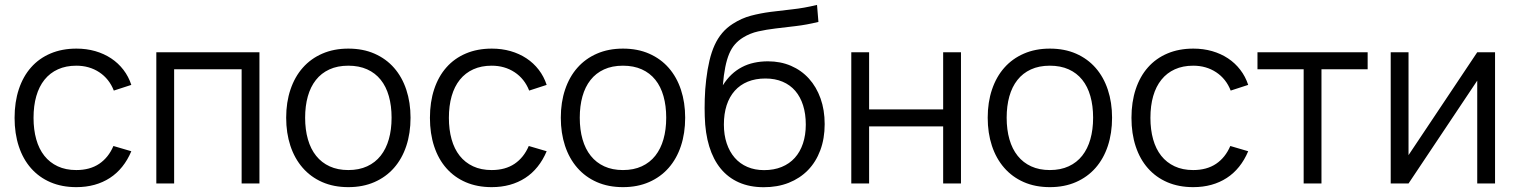

<svg xmlns="http://www.w3.org/2000/svg" viewBox="-20 -755 6242 790"><path d="M294 15Q334.3 15 368.9 5.4Q403.5 -4.2 432.1 -22.8Q460.7 -41.3 482.9 -69Q505.2 -96.7 520.3 -132.7L446.7 -154.3Q426.3 -106.7 388.2 -81Q350 -55.3 294 -55.3Q250.5 -55.3 217.6 -70.7Q184.7 -86 162.4 -114.1Q140.2 -142.2 129.1 -181.9Q118 -221.7 118 -270Q118 -320 129.4 -359.6Q140.8 -399.2 163.2 -427.1Q185.7 -455 218.5 -469.8Q251.3 -484.7 294 -484.7Q347.5 -484.7 388.4 -457.8Q429.3 -430.8 448.3 -382.3L520.3 -405.7Q509 -440.2 487.8 -467.8Q466.5 -495.5 437.2 -514.9Q407.8 -534.3 371.7 -544.7Q335.5 -555 294.7 -555Q235.3 -555 188.1 -535Q140.8 -515 107.9 -477.8Q75 -440.7 57.5 -387.9Q40 -335.2 40 -270Q40 -205.5 57.4 -152.8Q74.8 -100 107.7 -62.8Q140.5 -25.5 187.6 -5.2Q234.7 15 294 15Z M623.2 0V-540H1047.5V0H974.2V-470H696.5V0Z M1413.2 15Q1473.2 15 1520.6 -5.8Q1568 -26.5 1601.1 -64.1Q1634.2 -101.7 1651.7 -154.3Q1669.2 -207 1669.2 -270.7Q1669.2 -333.3 1651.8 -385.7Q1634.5 -438 1601.6 -475.6Q1568.7 -513.2 1521.2 -534.1Q1473.8 -555 1413.2 -555Q1353.7 -555 1306.2 -534.3Q1258.8 -513.7 1225.8 -476.3Q1192.8 -439 1175.2 -386.7Q1157.5 -334.3 1157.5 -270.7Q1157.5 -207.7 1174.8 -155.2Q1192.2 -102.7 1225.2 -64.8Q1258.2 -26.8 1305.6 -5.9Q1353 15 1413.2 15ZM1413.2 -55.3Q1369.7 -55.3 1336.5 -70.5Q1303.3 -85.7 1280.8 -113.8Q1258.3 -141.8 1246.9 -181.7Q1235.5 -221.5 1235.5 -270.7Q1235.5 -319 1246.5 -358.3Q1257.5 -397.7 1279.7 -425.8Q1301.8 -454 1335.2 -469.3Q1368.5 -484.7 1413.2 -484.7Q1457.2 -484.7 1490.6 -469.7Q1524 -454.7 1546.3 -426.9Q1568.7 -399.2 1579.9 -359.5Q1591.2 -319.8 1591.2 -270.7Q1591.2 -221.8 1579.9 -182.2Q1568.7 -142.7 1546.4 -114.4Q1524.2 -86.2 1490.8 -70.8Q1457.5 -55.3 1413.2 -55.3Z M2003 15Q2043.3 15 2077.9 5.4Q2112.5 -4.2 2141.1 -22.8Q2169.7 -41.3 2191.9 -69Q2214.2 -96.7 2229.3 -132.7L2155.7 -154.3Q2135.3 -106.7 2097.2 -81Q2059 -55.3 2003 -55.3Q1959.5 -55.3 1926.6 -70.7Q1893.7 -86 1871.4 -114.1Q1849.2 -142.2 1838.1 -181.9Q1827 -221.7 1827 -270Q1827 -320 1838.4 -359.6Q1849.8 -399.2 1872.2 -427.1Q1894.7 -455 1927.5 -469.8Q1960.3 -484.7 2003 -484.7Q2056.5 -484.7 2097.4 -457.8Q2138.3 -430.8 2157.3 -382.3L2229.3 -405.7Q2218 -440.2 2196.8 -467.8Q2175.5 -495.5 2146.2 -514.9Q2116.8 -534.3 2080.7 -544.7Q2044.5 -555 2003.7 -555Q1944.3 -555 1897.1 -535Q1849.8 -515 1816.9 -477.8Q1784 -440.7 1766.5 -387.9Q1749 -335.2 1749 -270Q1749 -205.5 1766.4 -152.8Q1783.8 -100 1816.7 -62.8Q1849.5 -25.5 1896.6 -5.2Q1943.7 15 2003 15Z M2543.2 15Q2603.2 15 2650.6 -5.8Q2698 -26.5 2731.1 -64.1Q2764.2 -101.7 2781.7 -154.3Q2799.2 -207 2799.2 -270.7Q2799.2 -333.3 2781.8 -385.7Q2764.5 -438 2731.6 -475.6Q2698.7 -513.2 2651.2 -534.1Q2603.8 -555 2543.2 -555Q2483.7 -555 2436.2 -534.3Q2388.8 -513.7 2355.8 -476.3Q2322.8 -439 2305.2 -386.7Q2287.5 -334.3 2287.5 -270.7Q2287.5 -207.7 2304.8 -155.2Q2322.2 -102.7 2355.2 -64.8Q2388.2 -26.8 2435.6 -5.9Q2483 15 2543.2 15ZM2543.2 -55.3Q2499.7 -55.3 2466.5 -70.5Q2433.3 -85.7 2410.8 -113.8Q2388.3 -141.8 2376.9 -181.7Q2365.5 -221.5 2365.5 -270.7Q2365.5 -319 2376.5 -358.3Q2387.5 -397.7 2409.7 -425.8Q2431.8 -454 2465.2 -469.3Q2498.5 -484.7 2543.2 -484.7Q2587.2 -484.7 2620.6 -469.7Q2654 -454.7 2676.3 -426.9Q2698.7 -399.2 2709.9 -359.5Q2721.2 -319.8 2721.2 -270.7Q2721.2 -221.8 2709.9 -182.2Q2698.7 -142.7 2676.4 -114.4Q2654.2 -86.2 2620.8 -70.8Q2587.5 -55.3 2543.2 -55.3Z M3121.8 15.3Q3178.8 15.5 3225.2 -2.8Q3271.5 -21.2 3304.4 -54.9Q3337.3 -88.7 3355.2 -136.8Q3373.2 -185 3373.2 -244.3Q3373.2 -302.5 3356.2 -350Q3339.3 -397.5 3308.4 -431.6Q3277.5 -465.7 3234.6 -484.2Q3191.7 -502.7 3139.8 -502.7Q3109.5 -502.7 3082.7 -496.8Q3055.8 -491 3032.7 -478.8Q3009.5 -466.7 2989.9 -448.2Q2970.3 -429.7 2954.2 -404Q2957.8 -447.2 2964.2 -478.8Q2970.5 -510.3 2980.2 -533.5Q2990 -556.7 3004.2 -572.8Q3018.5 -589 3037.8 -600.8Q3066.2 -618.3 3099.6 -625.8Q3133 -633.3 3171.6 -637.9Q3210.2 -642.5 3254.2 -647.7Q3298.3 -652.8 3347.5 -664.8L3341.7 -734.8Q3287.7 -721.7 3240.4 -716.7Q3193.2 -711.7 3150.8 -706.1Q3108.3 -700.5 3069.9 -690.4Q3031.5 -680.3 2995.2 -657Q2970 -641 2951.6 -619.2Q2933.2 -597.5 2920.3 -569.2Q2907.5 -541 2899.2 -505.8Q2890.8 -470.7 2885.7 -427.5Q2883.3 -408.2 2881.8 -387.8Q2880.3 -367.5 2879.8 -347.9Q2879.2 -328.3 2879.2 -310Q2879.3 -291.7 2879.8 -275.7Q2881.7 -206.7 2898.2 -152.7Q2914.7 -98.7 2945.3 -61.3Q2976 -24 3020.3 -4.4Q3064.7 15.2 3121.8 15.3ZM3123.8 -55Q3085.7 -55 3055.1 -68.2Q3024.5 -81.3 3003.1 -105.9Q2981.7 -130.5 2970.1 -165.2Q2958.5 -199.8 2958.5 -242.3Q2958.5 -286.7 2969.8 -321.8Q2981.2 -356.8 3003.1 -381.4Q3025 -406 3056.8 -419Q3088.7 -432 3129.5 -432Q3169.2 -432 3200.1 -418.8Q3231 -405.7 3252.2 -381.1Q3273.3 -356.5 3284.4 -321.4Q3295.5 -286.3 3295.5 -242.3Q3295.5 -199.3 3283.8 -164.6Q3272.2 -129.8 3250.2 -105.5Q3228.3 -81.2 3196.3 -68.1Q3164.3 -55 3123.8 -55Z M3482.7 0V-540H3556V-305H3860.7V-540H3934V0H3860.7V-235H3556V0Z M4299.7 15Q4359.7 15 4407.1 -5.8Q4454.5 -26.5 4487.6 -64.1Q4520.7 -101.7 4538.2 -154.3Q4555.7 -207 4555.7 -270.7Q4555.7 -333.3 4538.3 -385.7Q4521 -438 4488.1 -475.6Q4455.2 -513.2 4407.8 -534.1Q4360.3 -555 4299.7 -555Q4240.2 -555 4192.8 -534.3Q4145.3 -513.7 4112.3 -476.3Q4079.3 -439 4061.7 -386.7Q4044 -334.3 4044 -270.7Q4044 -207.7 4061.3 -155.2Q4078.7 -102.7 4111.7 -64.8Q4144.7 -26.8 4192.1 -5.9Q4239.5 15 4299.7 15ZM4299.7 -55.3Q4256.2 -55.3 4223 -70.5Q4189.8 -85.7 4167.3 -113.8Q4144.8 -141.8 4133.4 -181.7Q4122 -221.5 4122 -270.7Q4122 -319 4133 -358.3Q4144 -397.7 4166.2 -425.8Q4188.3 -454 4221.7 -469.3Q4255 -484.7 4299.7 -484.7Q4343.7 -484.7 4377.1 -469.7Q4410.5 -454.7 4432.8 -426.9Q4455.2 -399.2 4466.4 -359.5Q4477.7 -319.8 4477.7 -270.7Q4477.7 -221.8 4466.4 -182.2Q4455.2 -142.7 4432.9 -114.4Q4410.7 -86.2 4377.3 -70.8Q4344 -55.3 4299.7 -55.3Z M4889.5 15Q4929.8 15 4964.4 5.4Q4999 -4.2 5027.6 -22.8Q5056.2 -41.3 5078.4 -69Q5100.7 -96.7 5115.8 -132.7L5042.2 -154.3Q5021.8 -106.7 4983.7 -81Q4945.5 -55.3 4889.5 -55.3Q4846 -55.3 4813.1 -70.7Q4780.2 -86 4757.9 -114.1Q4735.7 -142.2 4724.6 -181.9Q4713.5 -221.7 4713.5 -270Q4713.5 -320 4724.9 -359.6Q4736.3 -399.2 4758.8 -427.1Q4781.2 -455 4814 -469.8Q4846.8 -484.7 4889.5 -484.7Q4943 -484.7 4983.9 -457.8Q5024.8 -430.8 5043.8 -382.3L5115.8 -405.7Q5104.5 -440.2 5083.2 -467.8Q5062 -495.5 5032.7 -514.9Q5003.3 -534.3 4967.2 -544.7Q4931 -555 4890.2 -555Q4830.8 -555 4783.6 -535Q4736.3 -515 4703.4 -477.8Q4670.5 -440.7 4653 -387.9Q4635.5 -335.2 4635.5 -270Q4635.5 -205.5 4652.9 -152.8Q4670.3 -100 4703.2 -62.8Q4736 -25.5 4783.1 -5.2Q4830.2 15 4889.5 15Z M5344 0V-470H5154V-540H5607.3V-470H5417.3V0Z M6131.5 -540V0H6058.2V-423.3L5775.5 0H5702.2V-540H5775.5V-116.7L6058.2 -540Z"/></svg>

Font: Vela Sans GX ExtLt
Style: Regular
Weight: 200
Designer: Principal design: Mikhail Sharanda - project Manrope.
Design modification: Ravid Balaliev
Foundry: Mikhail Sharanda
Version: Version 1.001